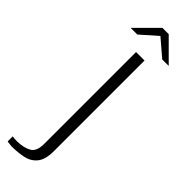

<svg xmlns="http://www.w3.org/2000/svg" viewBox="-308 -638 752 752"><g transform="rotate(45 67.5 -262.0)"><path d="M-27 111Q-31 110 -40 109.5Q-49 109 -51 108V80Q-48 81 -40 81.5Q-32 82 -25 82Q13 81 35 68Q57 55 57 14V-495H104V6Q104 53 86 75.5Q68 98 38.5 104.5Q9 111 -27 111ZM-25 -547 63 -635H98L186 -547H150L80 -607L12 -547Z"/></g></svg>

Font: Alumni Sans Light
Style: Regular
Weight: 300
Version: Version 1.018